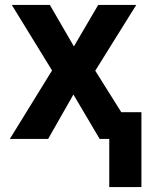

<svg xmlns="http://www.w3.org/2000/svg" viewBox="-20 -566 603 782"><path d="M20 0 192 -279 28 -546H183L281 -377L380 -546H535L368 -278L474 -109H556V196H425V0H386L279 -181L176 0Z"/></svg>

Font: Noto Sans Mono SemiCondensed
Style: Bold
Weight: 700
Width: 4
Designer: Monotype Design Team
Foundry: Monotype Imaging Inc.
Version: Version 2.014